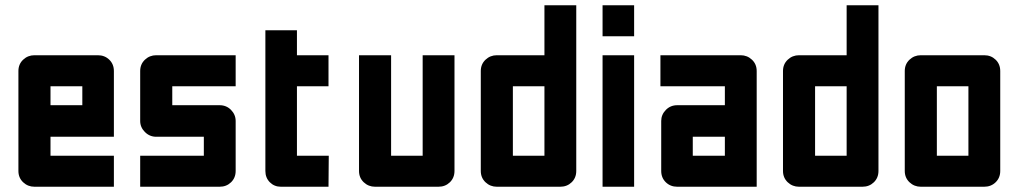

<svg xmlns="http://www.w3.org/2000/svg" viewBox="-20 -710 3873 730"><path d="M50 -440Q50 -466 68 -483Q86 -500 111 -500H352Q378 -500 395.5 -483Q413 -466 413 -440V-190H172V-118H413V0H111Q86 0 68 -17Q50 -34 50 -60ZM172 -310H293V-382H172Z M815 -310Q841 -310 858.5 -292Q876 -274 876 -250V-60Q876 -34 858.5 -17Q841 0 815 0H513V-118H755V-190H574Q549 -190 531 -208Q513 -226 513 -250V-440Q513 -466 531 -483Q549 -500 574 -500H876V-382H635V-310H815Z M1109 -118H1230L1229 0H1048Q1023 0 1006 -17Q989 -34 989 -60V-595H1109V-500H1229V-382H1109Z M1708 -500V-60Q1708 -34 1690.5 -17Q1673 0 1647 0H1406Q1381 0 1363 -17Q1345 -34 1345 -60V-500H1467V-118H1587V-500Z M1869 0Q1844 0 1826 -17Q1808 -34 1808 -60V-440Q1808 -466 1826 -483Q1844 -500 1869 -500H2050V-690H2171V-60Q2171 -34 2153.5 -17Q2136 0 2110 0ZM1930 -118H2050V-382H1930Z M2271 -690H2391V-572H2271ZM2271 -500H2391V0H2271Z M2555 0Q2529 0 2511.5 -17Q2494 -34 2494 -60V-250Q2494 -274 2511.5 -292Q2529 -310 2555 -310H2736V-382H2491V-500H2796Q2821 -500 2839 -483Q2857 -466 2857 -440V0ZM2614 -190V-118H2736V-190Z M3018 0Q2993 0 2975 -17Q2957 -34 2957 -60V-440Q2957 -466 2975 -483Q2993 -500 3018 -500H3199V-690H3320V-60Q3320 -34 3302.5 -17Q3285 0 3259 0ZM3079 -118H3199V-382H3079Z M3481 0Q3456 0 3438 -17Q3420 -34 3420 -60V-440Q3420 -466 3438 -483Q3456 -500 3481 -500H3722Q3748 -500 3765.5 -483Q3783 -466 3783 -440V-60Q3783 -34 3765.5 -17Q3748 0 3722 0ZM3542 -118H3662V-382H3542Z"/></svg>

Font: Tschichold
Style: Bold
Weight: 700
Designer: Peter Wiegel
Foundry: Peter Wiegel
Version: Version 1.000; ttfautohint (v1.3)